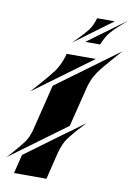

<svg xmlns="http://www.w3.org/2000/svg" viewBox="-137 -1024 748 1087"><g transform="rotate(10 236.5 -480.5)"><path d="M291 -801.3 508.8 -961.4Q486.8 -942.4 467.3 -924.3Q455.6 -913.6 448 -906.5Q440.4 -899.4 433.3 -891.8Q426.3 -884.3 419.9 -877.2Q413.6 -870.1 409.7 -864.3Q401.4 -853 395.3 -841.8Q389.2 -830.6 384.8 -821.3Q379.9 -811 376 -801.3ZM435.1 -944.8 217.8 -784.2Q236.3 -802.2 252.9 -819.8Q262.7 -829.6 269 -836.7Q275.4 -843.8 281.7 -851.1Q288.1 -858.4 293.9 -865.2Q299.8 -872.1 303.7 -877.9Q311.5 -889.2 317.4 -901.1Q323.2 -913.1 326.7 -922.9Q331.1 -934.1 334 -944.8ZM152.3 -524.4 508.8 -786.1Q504.4 -781.7 489.3 -764.6Q474.1 -747.6 455.1 -725.6Q436 -703.6 417 -680.7Q397.9 -657.7 386.7 -641.6Q369.1 -616.7 359.4 -592.3Q349.6 -567.9 345.7 -553.7L287.1 -317.9L-34.7 -81.5Q-31.7 -84.5 -20.5 -96.9Q-9.3 -109.4 4.6 -125.5Q18.6 -141.6 32.5 -158.4Q46.4 -175.3 54.7 -187Q66.9 -204.1 74 -221.7Q81.1 -239.3 84.5 -249.5ZM276.9 -275.9V-275.4L377.4 -349.1Q357.4 -327.6 339.4 -307.6Q328.6 -295.9 321.5 -287.6Q314.5 -279.3 307.6 -271Q300.8 -262.7 294.2 -254.4Q287.6 -246.1 283.2 -239.7Q273.9 -226.6 267.6 -213.1Q261.2 -199.7 257.3 -188.5Q252.4 -175.8 250 -164.1H249L209 0H22.5L49.3 -108.4ZM366.7 -716.3 32.2 -470.7Q36.1 -475.1 51.5 -492.2Q66.9 -509.3 85.9 -531Q105 -552.7 124 -575.9Q143.1 -599.1 154.8 -615.2Q166.5 -632.8 175 -650.4Q183.6 -668 188.5 -682.6Q194.8 -699.2 198.7 -714.8H199.2L199.7 -716.3Z"/></g></svg>

Font: Facon
Style: Bold Italic
Weight: 700
Italic angle: -12°
Designer: Google
Version: Version 2.001150; 2014